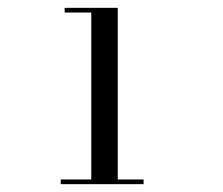

<svg xmlns="http://www.w3.org/2000/svg" viewBox="-20 -926 570 490"><path d="M213 -459.5V-894H145V-906H280.5V-459.5ZM135 -456V-468H346.5V-456Z"/></svg>

Font: Bodoni Moda 11pt Medium
Style: Regular
Weight: 500
Designer: Owen Earl
Foundry: indestructible type
Version: Version 2.004